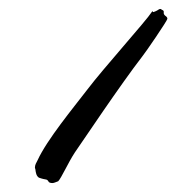

<svg xmlns="http://www.w3.org/2000/svg" viewBox="-20 -693 394 429"><path d="M298 -567C304 -574 354 -647 354 -651C354 -654 352 -656 349 -658C342 -664 350 -668 342 -671C340 -672 340 -673 338 -673C335 -673 333 -670 328 -668C325 -667 323 -666 323 -666C321 -666 321 -668 321 -668C320 -668 320 -667 319 -666C307 -647 210 -539 176 -494C143 -451 85 -381 64 -335C61 -329 58 -325 58 -318C58 -317 59 -316 59 -315C60 -307 61 -300 67 -296C84 -290 84 -294 88 -288C89 -285 93 -284 97 -284C101 -284 104 -286 110 -288C117 -295 132 -329 147 -352C163 -375 250 -505 298 -567Z"/></svg>

Font: Oregano
Style: Italic
Weight: 400
Italic angle: -12°
Designer: Astigmatic (AOETI)
Foundry: Astigmatic (AOETI)
Version: Version 1.000